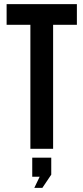

<svg xmlns="http://www.w3.org/2000/svg" viewBox="-20 -720 404 929"><path d="M127 -600H12V-700H352V-600H237V0H127ZM172 135H136V43H228V125L185 189H146Z"/></svg>

Font: Booming Bebas 2
Style: Regular
Weight: 400
Designer: Ryoichi Tsunekawa
Foundry: Ryoichi Tsunekawa
Version: Version 2.000